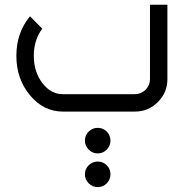

<svg xmlns="http://www.w3.org/2000/svg" viewBox="-20 -469 772 807"><path d="M546.9 0H244.1Q163.1 0 106 -68.6Q48.8 -137.2 48.8 -234.4Q48.8 -331.5 106 -400.4L157.7 -348.6Q122.1 -301.3 122.1 -234.4Q122.1 -167.5 157.7 -120.4Q193.4 -73.2 244.1 -73.2H546.9Q573.2 -73.2 591.8 -91.8Q610.4 -110.4 610.4 -136.7V-449.2H683.6V-136.7Q683.6 -80.1 643.6 -40Q603.5 0 546.9 0ZM390.6 317.4Q368.7 317.4 352.8 301.5Q336.9 285.6 336.9 263.7Q336.9 241.2 352.8 225.6Q368.7 210 390.6 210Q413.1 210 428.7 225.6Q444.3 241.2 444.3 263.7Q444.3 285.6 428.7 301.5Q413.1 317.4 390.6 317.4ZM390.6 175.8Q368.7 175.8 352.8 159.9Q336.9 144 336.9 122.1Q336.9 99.6 352.8 84Q368.7 68.4 390.6 68.4Q413.1 68.4 428.7 84Q444.3 99.6 444.3 122.1Q444.3 144 428.7 159.9Q413.1 175.8 390.6 175.8Z"/></svg>

Font: Catrinity
Style: Regular
Weight: 400
Designer: Alexander Lange
Foundry: High-Logic / Made with FontCreator
Version: Version 2.090;May 20, 2024;FontCreator 15.0.0.2974 64-bit